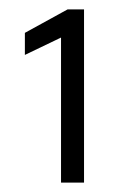

<svg xmlns="http://www.w3.org/2000/svg" viewBox="-20 -708 271 409"><path d="M110 -319V-628L33 -591V-638L124 -688H159V-319Z"/></svg>

Font: Azeri Sans Light
Style: Regular
Weight: 300
Designer: Hector Gatti & Omnibus-Type (original fonts) / Cristiano Sobral (main changes and remastering)
Version: Version 1.000; ttfautohint (v1.6)